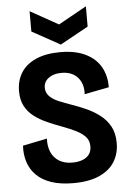

<svg xmlns="http://www.w3.org/2000/svg" viewBox="-60 -942 678 999"><g transform="rotate(-5 278.5 -442.5)"><path d="M282 13Q216 13 168.5 -3Q121 -19 91 -48.5Q61 -78 48 -118Q35 -158 38 -204L165 -230Q163 -189 176.5 -158.5Q190 -128 218 -111Q246 -94 286 -94Q316 -94 339 -102.5Q362 -111 374.5 -128Q387 -145 387 -170Q387 -200 369.5 -219.5Q352 -239 321.5 -254.5Q291 -270 250 -285Q212 -299 174.5 -315.5Q137 -332 107 -354.5Q77 -377 59.5 -409.5Q42 -442 42 -488Q42 -543 68 -584.5Q94 -626 146 -649Q198 -672 273 -672Q352 -672 405 -646Q458 -620 484 -574Q510 -528 509 -468L381 -443Q383 -470 376 -492.5Q369 -515 354.5 -531Q340 -547 319 -555.5Q298 -564 271 -564Q242 -564 221 -555Q200 -546 188.5 -530.5Q177 -515 177 -495Q177 -468 195.5 -449.5Q214 -431 244.5 -418.5Q275 -406 309 -394Q347 -381 384.5 -364Q422 -347 454 -322.5Q486 -298 505.5 -262.5Q525 -227 525 -176Q525 -121 499 -78.5Q473 -36 419 -11.5Q365 13 282 13ZM133 -898 280 -816 427 -898V-792L280 -711L133 -792Z"/></g></svg>

Font: Bricolage Grotesque 24pt SemiCondensed
Style: Bold
Weight: 700
Width: 4
Designer: Mathieu Triay
Foundry: Atelier Triay
Version: Version 1.001;gftools[0.9.33.dev8+g029e19f]